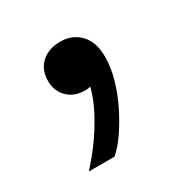

<svg xmlns="http://www.w3.org/2000/svg" viewBox="-74 -164 355 368"><g transform="rotate(-30 103.0 20.5)"><path d="M25 142Q60 104 83.5 62.5Q107 21 111 -10L120 -4Q117 -1 111 1.5Q105 4 97 4Q73 4 58.5 -10.5Q44 -25 44 -47Q44 -72 60 -86.5Q76 -101 102 -101Q128 -101 145 -83.5Q162 -66 162 -33Q162 -10 155 15Q148 40 136 64.5Q124 89 110 109.5Q96 130 82 142Z"/></g></svg>

Font: Mona Sans ExtraLight Medium
Style: Regular
Weight: 500
Version: Version 2.000